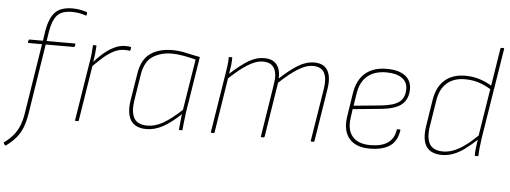

<svg xmlns="http://www.w3.org/2000/svg" viewBox="-77 -848 3168 1193"><g transform="rotate(5 1506.5 -252.0)"><path d="M188 -479H364Q369 -479 368 -474L365 -461Q364 -457 360 -457H184L116 -23Q108 27 94 64.5Q80 102 55.5 131.5Q31 161 -7 189Q-10 192 -13 189L-22 177Q-24 173 -21 171Q14 145 36.5 117.5Q59 90 72.5 55.5Q86 21 93 -26L161 -457H77Q72 -457 73 -462L76 -475Q77 -479 81 -479H165L174 -540Q188 -622 223 -658.5Q258 -695 332 -695Q355 -695 379.5 -690.5Q404 -686 420 -680Q424 -679 423 -674L422 -662Q421 -657 417 -658Q398 -665 375.5 -669Q353 -673 331 -673Q265 -673 237 -641Q209 -609 197 -538Z M411 0Q406 0 407 -5L465 -368Q470 -394 473 -422Q476 -450 477 -475Q477 -479 481 -479H495Q499 -479 499 -475Q498 -452 495 -425Q492 -398 486 -365V-356L430 -5Q429 -2 428 -1Q427 0 424 0ZM473 -337 478 -364Q501 -392 533 -421.5Q565 -451 602.5 -471Q640 -491 679 -491Q702 -491 712 -488Q714 -487 714 -486Q714 -485 714 -483Q714 -480 713 -475Q712 -470 711 -466Q710 -463 705 -464Q701 -465 693.5 -465.5Q686 -466 674 -466Q639 -466 604.5 -447.5Q570 -429 537 -399Q504 -369 473 -337Z M853 12Q807 12 779 -7Q751 -26 741 -64.5Q731 -103 740 -159L767 -326Q781 -416 835 -453.5Q889 -491 971 -491Q1015 -491 1056 -481.5Q1097 -472 1145 -463L1089 -111Q1084 -74 1081.5 -49.5Q1079 -25 1077 -4Q1077 0 1074 0H1059Q1055 0 1055 -4Q1057 -26 1059.5 -51Q1062 -76 1065 -100Q1006 -43 954.5 -15.5Q903 12 853 12ZM857 -10Q906 -10 956 -39Q1006 -68 1069 -127L1120 -445Q1081 -455 1042.5 -462Q1004 -469 971 -469Q901 -469 851.5 -436.5Q802 -404 789 -323L763 -159Q752 -85 774 -47.5Q796 -10 857 -10Z M1258 0Q1253 0 1254 -5L1312 -368Q1317 -394 1320.5 -422Q1324 -450 1324 -475Q1324 -479 1327 -479H1343Q1346 -479 1346 -475Q1346 -451 1343 -426.5Q1340 -402 1335 -375Q1396 -431 1445 -461Q1494 -491 1545 -491Q1597 -491 1622 -460.5Q1647 -430 1645 -373Q1706 -430 1756 -460.5Q1806 -491 1857 -491Q1916 -491 1940 -451Q1964 -411 1953 -338L1900 -5Q1899 0 1894 0H1882Q1876 0 1877 -5L1930 -335Q1940 -399 1921 -434Q1902 -469 1851 -469Q1807 -469 1755.5 -436.5Q1704 -404 1643 -346L1589 -5Q1588 -2 1586.5 -1Q1585 0 1583 0H1570Q1564 0 1566 -5L1618 -335Q1629 -399 1609.5 -434Q1590 -469 1539 -469Q1495 -469 1443.5 -436.5Q1392 -404 1331 -346L1277 -5Q1276 0 1271 0Z M2245 12Q2159 12 2117.5 -36.5Q2076 -85 2089 -174L2112 -322Q2125 -405 2175 -448Q2225 -491 2309 -491Q2383 -491 2423 -461.5Q2463 -432 2463 -378Q2463 -317 2424.5 -283Q2386 -249 2293 -240L2119 -223L2112 -172Q2100 -95 2135 -52.5Q2170 -10 2248 -10Q2318 -10 2357 -37.5Q2396 -65 2403 -119Q2403 -123 2407 -123H2422Q2426 -123 2426 -119Q2420 -75 2399 -46Q2378 -17 2339 -2.5Q2300 12 2245 12ZM2123 -245 2290 -261Q2372 -269 2406 -295.5Q2440 -322 2440 -377Q2440 -421 2405 -445Q2370 -469 2308 -469Q2234 -469 2190 -431.5Q2146 -394 2135 -322Z M2697 12Q2627 12 2598.5 -30Q2570 -72 2583 -158L2609 -323Q2622 -405 2670.5 -448Q2719 -491 2799 -491Q2846 -491 2887.5 -478Q2929 -465 2973 -438L2969 -416Q2922 -445 2882.5 -457Q2843 -469 2799 -469Q2729 -469 2686 -431.5Q2643 -394 2632 -321L2606 -158Q2595 -83 2618 -46.5Q2641 -10 2702 -10Q2734 -10 2767.5 -23Q2801 -36 2838.5 -63.5Q2876 -91 2920 -134L2916 -107Q2874 -67 2837 -40Q2800 -13 2765.5 -0.5Q2731 12 2697 12ZM2903 0Q2900 0 2900 -4Q2900 -28 2903.5 -55Q2907 -82 2911 -108L2912 -120L3001 -678Q3002 -683 3007 -683H3020Q3025 -683 3024 -678L2933 -110Q2928 -73 2925.5 -48Q2923 -23 2923 -4Q2923 0 2919 0Z"/></g></svg>

Font: Sofia Sans Thin
Style: Italic
Weight: 250
Italic angle: -9°
Version: Version 4.100-B